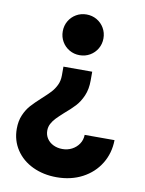

<svg xmlns="http://www.w3.org/2000/svg" viewBox="-83 -592 644 853"><g transform="rotate(10 238.5 -165.5)"><path d="M214.8 -84Q193.4 -64.5 182.1 -52.7Q170.9 -41 163.1 -26.6Q155.3 -12.2 155.3 4.9Q155.3 24.9 165.8 40.8Q176.3 56.6 194.6 65.4Q212.9 74.2 235.4 74.2Q258.8 74.2 278.3 64Q297.9 53.7 309.8 35.9Q321.8 18.1 322.3 -4.9H457Q456.1 54.2 427.2 101.3Q398.4 148.4 347.4 175.3Q296.4 202.1 231.4 202.1Q171.9 202.1 123.5 179.2Q75.2 156.2 47.9 114.7Q20.5 73.2 20.5 20.5Q20.5 -14.6 32.2 -41.7Q43.9 -68.8 61 -87.9Q78.1 -106.9 105.5 -131.8Q129.9 -153.8 143.8 -168.7Q157.7 -183.6 167.2 -203.1Q176.8 -222.7 176.8 -247.1V-287.1H306.6V-247.1Q306.6 -208 293.7 -178.2Q280.8 -148.4 262 -128.2Q243.2 -107.9 214.8 -84ZM330.1 -441.4Q330.1 -416 317.9 -395Q305.7 -374 284.7 -361.8Q263.7 -349.6 238.3 -349.6Q212.9 -349.6 191.9 -361.8Q170.9 -374 158.7 -395Q146.5 -416 146.5 -441.4Q146.5 -466.8 158.7 -487.8Q170.9 -508.8 191.9 -521Q212.9 -533.2 238.3 -533.2Q263.7 -533.2 284.7 -521Q305.7 -508.8 317.9 -487.8Q330.1 -466.8 330.1 -441.4Z"/></g></svg>

Font: Reddit Sans Strawberry ExBold
Style: Regular
Weight: 800
Designer: Stephen Hutchings
Foundry: Reddit
Version: Version 1.013